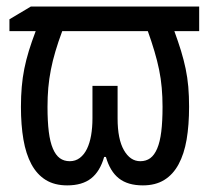

<svg xmlns="http://www.w3.org/2000/svg" viewBox="-20 -556 640 586"><path d="M185.1 9.8Q146.5 9.8 119.6 -6.8Q92.8 -23.4 75.9 -54.7Q59.1 -85.9 51.5 -130.1Q43.9 -174.3 43.9 -230Q43.9 -262.7 46.4 -291Q48.8 -319.3 54.2 -346.2Q59.6 -373 68.1 -400.9Q76.7 -428.7 88.9 -460.9H8.8V-497.1L74.2 -536.1H587.9V-460.9H512.2Q523.9 -428.7 532.5 -400.9Q541 -373 546.6 -346.2Q552.2 -319.3 554.7 -291Q557.1 -262.7 557.1 -230Q557.1 -174.3 549.6 -130.1Q542 -85.9 525.1 -54.7Q508.3 -23.4 481.4 -6.8Q454.6 9.8 416 9.8Q370.1 9.8 343 -11.5Q315.9 -32.7 303.2 -77.1H297.9Q285.2 -32.7 258.1 -11.5Q231 9.8 185.1 9.8ZM476.1 -230Q476.1 -260.3 473.6 -288.1Q471.2 -315.9 465.6 -343.3Q460 -370.6 451.4 -399.4Q442.9 -428.2 431.2 -460.9H169.9Q157.7 -428.2 149.2 -399.4Q140.6 -370.6 135.3 -343.3Q129.9 -315.9 127.4 -288.1Q125 -260.3 125 -230Q125 -185.5 128.9 -154.1Q132.8 -122.6 141.4 -102.5Q149.9 -82.5 162.6 -73.2Q175.3 -64 192.9 -64Q210.4 -64 223.6 -74Q236.8 -84 245.4 -101.6Q253.9 -119.1 258.1 -143.1Q262.2 -167 262.2 -194.8V-293.9H338.9V-194.8Q338.9 -131.3 358.2 -97.7Q377.4 -64 408.2 -64Q425.8 -64 438.5 -73.2Q451.2 -82.5 459.7 -102.5Q468.3 -122.6 472.2 -154.1Q476.1 -185.5 476.1 -230Z"/></svg>

Font: Apple Sans Adjectives
Style: Regular
Weight: 400
Monospace: yes
Foundry: Apple Sans Adjectives
Version: Version 0.01